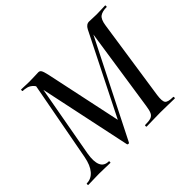

<svg xmlns="http://www.w3.org/2000/svg" viewBox="-136 -834 1043 1043"><g transform="rotate(-45 385.0 -312.5)"><path d="M463 0Q460 0 460 -6Q460 -12 463 -12Q492 -12 507 -17Q522 -22 529 -37Q536 -52 540 -81L615 -582L639 -613L333 -7Q331 -3 325.5 -3.5Q320 -4 319 -8L206 -542Q200 -574 185.5 -589Q171 -604 154.5 -608.5Q138 -613 123 -613Q121 -613 121 -619Q121 -625 123 -625Q136 -625 151.5 -624Q167 -623 184 -623Q208 -623 226.5 -624Q245 -625 255 -625Q266 -625 272 -615Q278 -605 285 -573L382 -116L328 -38L610 -600Q623 -625 645 -625Q653 -625 670.5 -624Q688 -623 702 -623Q724 -623 738.5 -624Q753 -625 768 -625Q770 -625 770 -619Q770 -613 768 -613Q735 -613 717 -600.5Q699 -588 693 -546L624 -81Q618 -38 628 -25Q638 -12 678 -12Q681 -12 681 -6Q681 0 678 0Q657 0 629.5 -1Q602 -2 570 -2Q539 -2 512 -1Q485 0 463 0ZM15 0Q12 0 12 -6Q12 -12 15 -12Q49 -12 73 -40Q97 -68 107 -121L197 -602L218 -600L132 -123Q123 -69 135.5 -40.5Q148 -12 183 -12Q186 -12 186 -6Q186 0 183 0Q165 0 144.5 -1Q124 -2 98 -2Q75 -2 54.5 -1Q34 0 15 0Z"/></g></svg>

Font: Cormorant Light SemiBold
Style: Italic
Weight: 600
Italic angle: -10°
Version: Version 4.000